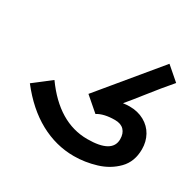

<svg xmlns="http://www.w3.org/2000/svg" viewBox="-126 -690 852 836"><g transform="rotate(30 300.0 -272.0)"><path d="M16 -172 101.5 -238Q210 -86.5 353.5 -86.5Q478.5 -86.5 478.5 -157.5Q478.5 -186.5 462.8 -202.8Q447 -219 417.5 -219Q362 -219 330 -199L260 -259.5L500 -549.5L567 -491.5Q523 -440.5 474 -378Q437.5 -331.5 410.5 -299.5Q429 -302 442.5 -302Q484.5 -302 516.5 -284.2Q548.5 -266.5 565.5 -235.8Q582.5 -205 582.5 -167Q582.5 -104.5 544.2 -65.5Q506 -26.5 450.5 -9.8Q395 7 339.5 7Q250 7 168 -37.5Q86 -82 16 -172Z"/></g></svg>

Font: JuliaMono BoldItalic
Style: Regular
Weight: 700
Italic angle: -9°
Monospace: yes
Designer: cormullion
Foundry: corm
Version: Version 0.049; ttfautohint (v1.8.4)